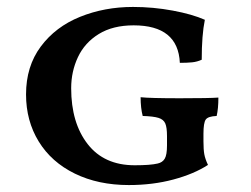

<svg xmlns="http://www.w3.org/2000/svg" viewBox="-20 -526 723 553"><path d="M55 -254Q55 -335 97.5 -392Q140 -449 210.5 -477.5Q281 -506 363 -506Q421 -506 477.5 -495.5Q534 -485 570 -469Q561 -425 561 -354Q548 -348 533.5 -346.5Q519 -345 498 -345Q493 -453 365 -453Q305 -453 264.5 -428Q224 -403 204.5 -361.5Q185 -320 185 -272Q185 -172 232.5 -111Q280 -50 368 -50Q413 -50 434 -55Q448 -58 454.5 -69Q461 -80 461 -107V-134Q461 -159 456 -170.5Q451 -182 436.5 -186.5Q422 -191 391 -192Q385 -215 385 -246Q412 -243 498 -243Q584 -243 609 -245Q609 -213 604 -192Q579 -191 572.5 -181.5Q566 -172 566 -141V-119Q566 -95 568.5 -81.5Q571 -68 579 -51Q539 -25 479.5 -9Q420 7 351 7Q263 7 195.5 -26Q128 -59 91.5 -118.5Q55 -178 55 -254Z"/></svg>

Font: Vollkorn SC SemiBold
Style: Regular
Weight: 600
Designer: Friedrich Althausen
Foundry: Friedrich Althausen
Version: Version 4.015